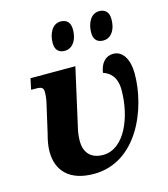

<svg xmlns="http://www.w3.org/2000/svg" viewBox="-115 -862 843 963"><g transform="rotate(-15 306.0 -381.0)"><path d="M473 -624C508 -624 539 -655 539 -718C539 -755 519 -772 489 -772C447 -772 423 -728 423 -677C423 -640 443 -624 473 -624ZM273 -624C307 -624 339 -655 339 -718C339 -755 319 -772 289 -772C247 -772 223 -728 223 -677C223 -640 243 -624 273 -624ZM254 10C479 10 581 -242 581 -424C581 -494 553 -547 502 -547C461 -547 435 -516 428 -468C462 -457 496 -430 496 -361C496 -222 435 -70 323 -70C255 -70 227 -113 227 -167C227 -179 228 -199 233 -224L303 -536H70L58 -479H83C112 -479 122 -473 122 -450C122 -423 117 -401 111 -376L82 -249C70 -204 67 -180 67 -154C67 -57 127 10 254 10Z"/></g></svg>

Font: Noto Serif SemiCondensed Extra
Style: Italic
Weight: 800
Width: 4
Italic angle: -12°
Designer: Monotype Design Team
Foundry: Monotype Imaging Inc.
Version: Version 1.901